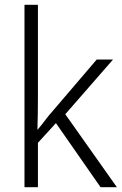

<svg xmlns="http://www.w3.org/2000/svg" viewBox="-20 -780 509 800"><path d="M138 -374Q138 -342 137.5 -307.5Q137 -273 136 -240H137Q146 -250 155.5 -262.5Q165 -275 175 -288Q185 -301 195 -312L383 -532H451L252 -304L467 0H399L213 -267L138 -185V0H82V-760H138Z"/></svg>

Font: Noto Sans Display Light
Style: Regular
Weight: 300
Designer: Monotype Design Team
Foundry: Monotype Imaging Inc.
Version: Version 2.003